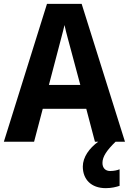

<svg xmlns="http://www.w3.org/2000/svg" viewBox="-20 -736 669 997"><path d="M473 0H490C444 33 410 80 410 129C410 195 453 241 529 241C560 241 582 235 601 229V143C589 148 572 152 552 152C528 152 512 137 512 110C512 77 535 44 580 0H629L404 -716H224L0 0H157L202 -171H428ZM349 -474 397 -295H234L281 -474C287 -499 307 -570 315 -606C323 -567 339 -513 349 -474Z"/></svg>

Font: Noto Sans Malayalam SemiCondensed
Style: Bold
Weight: 700
Width: 4
Designer: Jelle Bosma - Monotype Design Team
Foundry: Monotype Imaging Inc.
Version: Version 2.104